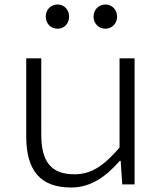

<svg xmlns="http://www.w3.org/2000/svg" viewBox="-20 -822 740 856"><path d="M184 -748C184 -718 205 -694 237 -694C267 -694 288 -718 288 -748C288 -778 267 -802 237 -802C205 -802 184 -778 184 -748ZM397 -748C397 -718 419 -694 450 -694C480 -694 502 -718 502 -748C502 -778 480 -802 450 -802C419 -802 397 -778 397 -748ZM97 -213C97 -61 161 14 297 14C386 14 454 -36 514 -105H518L525 0H580V-562H513V-164C442 -82 387 -45 312 -45C207 -45 164 -102 164 -222V-562H97Z"/></svg>

Font: Kawkab Mono Light
Style: Regular
Weight: 300
Monospace: yes
Designer: Abdullah Arif
Foundry: Abdullah Arif
Version: Version 1.000;PS 000.500;hotconv 1.0.88;makeotf.lib2.5.64775